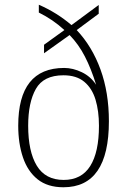

<svg xmlns="http://www.w3.org/2000/svg" viewBox="-20 -781 537 811"><path d="M248 10Q181 10 139 -23.5Q97 -57 77 -116Q57 -175 57 -250Q57 -494 251 -494Q288 -494 325.5 -476Q363 -458 386 -423Q365 -491 338.5 -542.5Q312 -594 274 -633L166 -556V-592L252 -654Q227 -677 200.5 -695Q174 -713 144 -728V-761Q220 -728 282 -675L397 -760V-723L304 -654Q369 -585 404.5 -487.5Q440 -390 440 -269Q440 10 248 10ZM249 -21Q324 -21 361 -79.5Q398 -138 398 -250Q398 -312 383.5 -360Q369 -408 336 -435.5Q303 -463 248 -463Q164 -463 131.5 -405.5Q99 -348 99 -250Q99 -141 135.5 -81Q172 -21 249 -21Z"/></svg>

Font: Noto Serif Tamil SemiCondensed ExtraLight
Style: Regular
Weight: 200
Width: 4
Designer: Indian Type Foundry, Tom Grace, and the Monotype Design Team
Foundry: Monotype Imaging Inc.
Version: Version 2.004; ttfautohint (v1.8.4.7-5d5b)